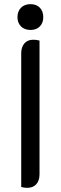

<svg xmlns="http://www.w3.org/2000/svg" viewBox="-20 -897 292 923"><path d="M82 2V-641Q82 -670 97 -688Q112 -706 140 -706Q155 -706 170 -702V-59Q170 -29 154.5 -11.5Q139 6 111 6Q97 6 82 2ZM64 -814Q64 -843 81 -860Q98 -877 127 -877Q155 -877 171.5 -860Q188 -843 188 -814Q188 -787 171.5 -770Q155 -753 127 -753Q98 -753 81 -770Q64 -787 64 -814Z"/></svg>

Font: Thasadith
Style: Bold
Weight: 700
Designer: Cadson Demak Co.,Ltd.
Foundry: Cadson Demak Co.,Ltd.
Version: Version 1.000; ttfautohint (v1.6)